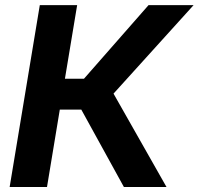

<svg xmlns="http://www.w3.org/2000/svg" viewBox="-20 -748 794 768"><path d="M18.6 0 139.2 -727.5H288.6L239.7 -433.1H315.9L574.2 -727.5H754.4L434.1 -373.5L646 0H475.6L305.2 -309.6H219.2L168 0Z"/></svg>

Font: Inter 18pt
Style: Bold Italic
Weight: 700
Italic angle: -9.3988°
Designer: Rasmus Andersson
Foundry: rsms
Version: Version 4.001;git-66647c0bb